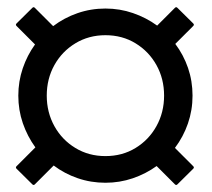

<svg xmlns="http://www.w3.org/2000/svg" viewBox="-20 -624 596 540"><path d="M31.5 -355Q31.5 -395 44 -431.8Q56.5 -468.5 78.5 -499L26.5 -551Q23 -554.5 26.5 -558L71 -602Q74.5 -605.5 78 -602L129.5 -550.5Q160.5 -574 198 -587Q235.5 -600 276.5 -600Q317 -600 354 -587.2Q391 -574.5 422 -552L472 -602Q475.5 -605.5 479 -602L523.5 -558Q527 -554.5 523.5 -551L473 -500.5Q496 -470 508.8 -433Q521.5 -396 521.5 -355Q521.5 -314 508.5 -276.5Q495.5 -239 472 -208L523.5 -156.5Q527 -153 523.5 -149.5L479 -105.5Q475.5 -102 472 -105.5L420.5 -157Q390 -135 353.2 -122.5Q316.5 -110 276.5 -110Q235.5 -110 198.5 -122.8Q161.5 -135.5 131 -158.5L78 -105.5Q74.5 -102 71 -105.5L26.5 -149.5Q23 -153 26.5 -156.5L79.5 -209.5Q57 -240.5 44.2 -277.5Q31.5 -314.5 31.5 -355ZM111.5 -355Q111.5 -308 133 -269.2Q154.5 -230.5 192 -207.8Q229.5 -185 276.5 -185Q324 -185 361.2 -207.8Q398.5 -230.5 420 -269.2Q441.5 -308 441.5 -355Q441.5 -402.5 420 -441Q398.5 -479.5 361.2 -502.2Q324 -525 276.5 -525Q229.5 -525 192 -502.2Q154.5 -479.5 133 -441Q111.5 -402.5 111.5 -355Z"/></svg>

Font: MFEK Sans
Style: Regular
Weight: 400
Designer: Owen Earl
Foundry: indestructible type*
Version: Version 0.001; ttfautohint (v1.8.4.7-5d5b)